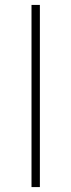

<svg xmlns="http://www.w3.org/2000/svg" viewBox="-20 -760 290 780"><path d="M108 0V-740H142V0Z"/></svg>

Font: Encode Sans Exp Th
Style: Regular
Weight: 100
Width: 7
Designer: Multiple Designers
Foundry: Impallari Type
Version: Version 3.002; ttfautohint (v1.8.3) -l 8 -r 50 -G 200 -x 14 